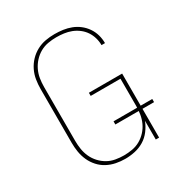

<svg xmlns="http://www.w3.org/2000/svg" viewBox="-175 -870 950 1005"><g transform="rotate(-30 300.0 -367.5)"><path d="M293 8Q265 8 237.5 2.5Q210 -3 185.5 -16Q161 -29 142 -50Q123 -71 111.5 -96.5Q100 -122 95.5 -149.5Q91 -177 91 -205V-530Q91 -558 95.5 -586Q100 -614 112.5 -639.5Q125 -665 144.5 -685.5Q164 -706 189 -719.5Q214 -733 241.5 -738Q269 -743 297 -743Q323 -743 348 -739.5Q373 -736 396.5 -727Q420 -718 440 -702.5Q460 -687 474.5 -666Q489 -645 496 -620.5Q503 -596 503 -571V-570H482V-571Q482 -593 475.5 -615Q469 -637 456.5 -655.5Q444 -674 425.5 -688Q407 -702 386 -710Q365 -718 342.5 -721Q320 -724 297 -724Q272 -724 246.5 -719.5Q221 -715 199 -702.5Q177 -690 159.5 -671Q142 -652 131 -629Q120 -606 116 -581Q112 -556 112 -530V-205Q112 -179 116 -154Q120 -129 130.5 -106Q141 -83 158.5 -64Q176 -45 198 -32.5Q220 -20 245.5 -15.5Q271 -11 296 -11Q321 -11 346.5 -15.5Q372 -20 394 -32.5Q416 -45 433.5 -64Q451 -83 461.5 -106Q472 -129 476 -154Q480 -179 480 -205V-368H300V-387H501V0H481V-113Q470 -85 451.5 -60.5Q433 -36 407.5 -20.5Q382 -5 352.5 1.5Q323 8 293 8ZM571 -174H337V-193H571Z"/></g></svg>

Font: Iosevka Thin Extended
Style: Regular
Weight: 100
Width: 7
Monospace: yes
Designer: Belleve Invis
Foundry: Belleve Invis
Version: Version 32.5.0; ttfautohint (v1.8.4)